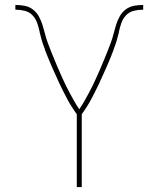

<svg xmlns="http://www.w3.org/2000/svg" viewBox="-20 -755 640 775"><path d="M290 0V-294Q268 -324 251 -356Q234 -388 218.5 -421Q203 -454 188.5 -487.5Q174 -521 161 -555V-557Q154 -574 149 -591Q144 -608 140 -625V-627Q136 -645 130 -662.5Q124 -680 111 -693.5Q98 -707 79.5 -711.5Q61 -716 42 -716V-735Q61 -735 79.5 -731.5Q98 -728 113 -716.5Q128 -705 137 -688.5Q146 -672 151.5 -654.5Q157 -637 161.5 -619Q166 -601 172.5 -583Q179 -565 186 -548Q193 -531 200 -513.5Q207 -496 214.5 -479Q222 -462 229.5 -445Q237 -428 245 -411.5Q253 -395 262 -378.5Q271 -362 280 -346Q289 -330 300 -314Q311 -330 320 -346Q329 -362 338 -378.5Q347 -395 355 -411.5Q363 -428 370.5 -445Q378 -462 385.5 -479Q393 -496 400 -513.5Q407 -531 414 -548Q421 -565 427.5 -583Q434 -601 438.5 -619Q443 -637 448.5 -654.5Q454 -672 463 -688.5Q472 -705 487 -716.5Q502 -728 520.5 -731.5Q539 -735 558 -735V-716Q539 -716 520.5 -711.5Q502 -707 489 -693.5Q476 -680 470 -662.5Q464 -645 460 -627V-625Q456 -608 451 -591Q446 -574 439 -557V-555Q426 -521 411.5 -487.5Q397 -454 381.5 -421Q366 -388 349 -356Q332 -324 310 -294V0Z"/></svg>

Font: Iosevka SS04 Thin Extended
Style: Regular
Weight: 100
Width: 7
Monospace: yes
Designer: Belleve Invis
Foundry: Belleve Invis
Version: Version 19.0.0; ttfautohint (v1.8.4)